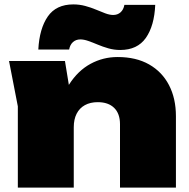

<svg xmlns="http://www.w3.org/2000/svg" viewBox="-20 -852 860 872"><path d="M21 -575H275L315 -330V0H61V-369ZM514 -593Q598 -593 657 -559.5Q716 -526 747.5 -465.5Q779 -405 779 -324V0H525V-288Q525 -336 498.5 -362Q472 -388 424 -388Q390 -388 365.5 -374.5Q341 -361 328 -335.5Q315 -310 315 -274L240 -312Q254 -406 294 -468.5Q334 -531 391 -562Q448 -593 514 -593ZM154 -627Q159 -722 197 -777Q235 -832 313 -832Q341 -832 367 -825Q393 -818 415.5 -808.5Q438 -799 458 -791.5Q478 -784 494 -784Q514 -784 527.5 -796Q541 -808 545 -830H685Q681 -735 642.5 -680Q604 -625 526 -625Q498 -625 472 -632.5Q446 -640 423.5 -649.5Q401 -659 381 -666Q361 -673 345 -673Q325 -673 311.5 -661Q298 -649 294 -627Z"/></svg>

Font: Unbounded Black
Style: Regular
Weight: 900
Designer: Luke Prowse, Jean-Baptiste Morizot, Fátima Lázaro, Florian Runge
Foundry: NaN
Version: Version 1.701;gftools[0.9.28.dev5+ged2979d]